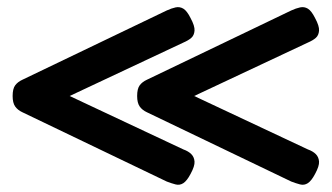

<svg xmlns="http://www.w3.org/2000/svg" viewBox="-20 -500 919 532"><path d="M508 -18Q498 1 488 7.5Q478 14 466.5 11Q455 8 442 3L42 -189Q29 -195 22 -205Q15 -215 15 -234Q15 -254 22 -263.5Q29 -273 42 -279L442 -471Q455 -477 466.5 -479.5Q478 -482 488 -476Q498 -470 508 -450Q520 -428 519 -415Q518 -402 510 -395Q502 -388 488 -382L173 -234L488 -86Q502 -81 510 -73Q518 -65 519 -52.5Q520 -40 508 -18ZM853 -18Q843 1 833 7.5Q823 14 811.5 11Q800 8 787 3L387 -189Q374 -195 367 -205Q360 -215 360 -234Q360 -254 367 -263.5Q374 -273 387 -279L787 -471Q800 -477 811.5 -479.5Q823 -482 833 -476Q843 -470 853 -450Q865 -428 864 -415Q863 -402 855 -395Q847 -388 833 -382L518 -234L833 -86Q847 -81 855 -73Q863 -65 864 -52.5Q865 -40 853 -18Z"/></svg>

Font: Fredoka Expanded Medium
Style: Regular
Weight: 500
Width: 7
Designer: Ben Nathan
Foundry: Milena B. Brandão, Ben Nathan
Version: Version 2.001